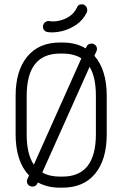

<svg xmlns="http://www.w3.org/2000/svg" viewBox="-20 -860 565 885"><path d="M52 -418Q52 -534 105.5 -599Q159 -664 256 -664H268Q330 -664 375 -637L379 -645Q385 -659 402 -659Q412 -659 419.5 -652Q427 -645 427 -634Q427 -627 424 -623L415 -603Q472 -538 472 -418V-241Q472 -125 419 -60Q366 5 268 5H256Q198 5 155 -19L152 -14Q146 0 130 0Q119 0 111.5 -7Q104 -14 104 -25Q104 -32 107 -36L114 -51Q52 -116 52 -241ZM103 -418V-241Q103 -149 136 -101L355 -591Q321 -613 268 -613H256Q103 -613 103 -418ZM256 -46H268Q422 -46 422 -241V-418Q422 -505 393 -552L175 -65Q208 -46 256 -46ZM334 -824Q341 -842 360 -840Q370 -839 376.5 -830.5Q383 -822 382 -812Q382 -808 381 -805Q364 -768 331.5 -746Q299 -724 263.5 -716Q228 -708 201 -712Q190 -713 183.5 -721Q177 -729 178 -740Q180 -751 188 -757.5Q196 -764 206 -763Q227 -759 252.5 -764.5Q278 -770 300 -784.5Q322 -799 334 -824Z"/></svg>

Font: Libertine Sup
Style: Regular
Weight: 400
Designer: Bastien Sozeau
Foundry: NBR — Bastien Sozeau
Version: Version 2.003; ttfautohint (v1.8.4.7-5d5b);gftools[0.9.33]